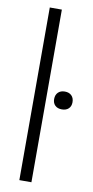

<svg xmlns="http://www.w3.org/2000/svg" viewBox="-91 -846 429 885"><g transform="rotate(10 123.0 -404.0)"><path d="M67.5 0V-808H124V0ZM203.5 -355Q183.5 -355 172 -366Q160.5 -377 160.5 -396Q160.5 -415.5 172 -427Q183.5 -438.5 203.5 -438.5Q223.5 -438.5 235 -427Q246.5 -415.5 246.5 -396Q246.5 -377 235 -366Q223.5 -355 203.5 -355Z"/></g></svg>

Font: Encode Sans Cnd Lt
Style: Regular
Weight: 300
Width: 3
Designer: Multiple Designers
Foundry: Impallari Type
Version: Version 3.002; ttfautohint (v1.8.3) -l 8 -r 50 -G 200 -x 14 